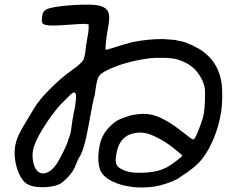

<svg xmlns="http://www.w3.org/2000/svg" viewBox="-20 -722 1040 847"><path d="M311.5 -700.2Q383.8 -704.1 415 -697.8Q446.3 -691.4 457 -669.9Q466.8 -650.4 456.1 -595.7Q450.2 -565.4 447.3 -535.2Q444.3 -504.9 446.3 -502.9Q448.2 -501 482.4 -512.2Q516.6 -523.4 563.5 -536.1Q631.8 -549.8 698.2 -549.8L751 -545.9L794.9 -536.1Q830.1 -522.5 855 -508.3Q879.9 -494.1 903.3 -470.7Q948.2 -423.8 958 -351.6Q960.9 -329.1 960.4 -292.5Q960 -255.9 956.1 -232.4Q945.3 -160.2 916.5 -96.7Q887.7 -33.2 852.5 0Q834 18.6 806.2 38.1Q778.3 57.6 759.8 69.3Q742.2 78.1 714.4 87.4Q686.5 96.7 664.1 100.6Q644.5 104.5 611.3 105Q578.1 105.5 557.6 101.6Q515.6 96.7 477.5 79.1Q436.5 59.6 422.9 30.3Q407.2 -10.7 418 -70.3Q426.8 -141.6 494.1 -188.5Q519.5 -202.1 544.9 -209Q556.6 -213.9 584.5 -217.8Q612.3 -221.7 638.7 -217.8Q670.9 -212.9 706.1 -193.4Q743.2 -173.8 795.9 -131.8Q820.3 -112.3 826.7 -108.9Q833 -105.5 835.9 -108.4Q842.8 -114.3 858.4 -154.3Q874 -194.3 878.9 -219.7Q882.8 -241.2 884.3 -281.7Q885.7 -322.3 882.8 -335.9Q877 -368.2 851.6 -402.3Q819.3 -443.4 761.7 -460Q743.2 -465.8 702.6 -466.8Q662.1 -467.8 631.8 -463.9Q529.3 -449.2 454.1 -413.1Q423.8 -398.4 415.5 -384.3Q407.2 -370.1 401.4 -327.1Q398.4 -296.9 394.5 -292Q391.6 -283.2 370.1 -165Q350.6 -56.6 328.1 -25.4Q322.3 -15.6 315.4 2.9Q298.8 48.8 251 85Q229.5 100.6 180.7 103.5Q125 106.4 97.2 87.9Q69.3 69.3 53.7 15.6Q39.1 -34.2 47.9 -83Q53.7 -108.4 64 -129.9Q74.2 -151.4 101.6 -196.3Q113.3 -215.8 129.9 -243.2Q151.4 -279.3 193.4 -322.3Q248 -377.9 296.9 -412.1Q339.8 -442.4 348.6 -459Q352.5 -467.8 356.4 -491.2Q357.4 -510.7 364.3 -547.9Q371.1 -583 371.1 -597.7V-614.3L360.4 -616.2Q349.6 -618.2 275.9 -612.3Q202.1 -606.4 179.7 -612.3L168 -618.2L164.1 -629.9Q166 -659.2 169.9 -666Q177.7 -681.6 202.1 -686.5Q235.4 -695.3 311.5 -700.2ZM314.5 -305.7Q311.5 -322.3 292 -305.7Q262.7 -277.3 246.1 -259.8Q206.1 -214.8 168.9 -154.3Q131.8 -93.8 126 -60.5Q121.1 -36.1 126 -9.8Q130.9 16.6 142.6 30.3Q160.2 48.8 184.6 40.5Q209 32.2 231.4 -1Q245.1 -23.4 261.7 -57.1Q278.3 -90.8 281.2 -106.4Q293 -132.8 294.9 -158.2Q297.9 -184.6 304.7 -220.7Q318.4 -283.2 314.5 -305.7ZM639.6 -129.9Q620.1 -136.7 598.1 -137.2Q576.2 -137.7 547.9 -127Q523.4 -114.3 511.7 -94.7Q500 -77.1 494.1 -46.9Q488.3 -16.6 492.2 -1Q495.1 8.8 502.9 15.6Q510.7 22.5 529.3 30.3Q548.8 38.1 580.1 40Q635.7 42 676.8 31.2Q716.8 21.5 759.8 -13.7Q784.2 -32.2 784.2 -35.2Q784.2 -38.1 747.1 -67.4Q710 -96.7 682.6 -110.4Q657.2 -124 639.6 -129.9Z"/></svg>

Font: JasonHandwriting4
Style: Regular
Weight: 400
Version: Version 1.01.21